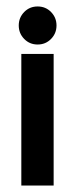

<svg xmlns="http://www.w3.org/2000/svg" viewBox="-20 -577 233 597"><path d="M97 -438.6Q121.9 -438.6 138.8 -456Q155.7 -473.3 155.7 -497.8Q155.7 -522.2 138.8 -539.6Q121.9 -556.9 97 -556.9Q72.1 -556.9 55.2 -539.6Q38.3 -522.2 38.3 -497.8Q38.3 -473.3 55.2 -456Q72.1 -438.6 97 -438.6ZM146.8 0V-409.3H46.3V0Z"/></svg>

Font: Gidugu
Style: Regular
Weight: 400
Designer: Purushoth Kumar Guthula
Foundry: Silicon Andhra, USA.
Version: Version 1.0.5; ttfautohint (v1.2.25-373a) -l 7 -r 28 -G 50 -